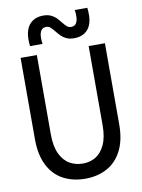

<svg xmlns="http://www.w3.org/2000/svg" viewBox="-101 -1010 803 1088"><g transform="rotate(-10 300.0 -466.0)"><path d="M57.5 -260V-728H151V-271.5Q151 -202.5 171.8 -159Q192.5 -115.5 226.8 -96.2Q261 -77 302.5 -77Q342 -77 375 -96.2Q408 -115.5 428.5 -159Q449 -202.5 449 -271.5V-727H542.5V-260Q542.5 -169 511 -108.5Q479.5 -48 425 -19Q370.5 10 301.5 10Q230 10 175 -19Q120 -48 88.8 -108.5Q57.5 -169 57.5 -260ZM278 -841.5Q263.5 -859.5 253.5 -867.8Q243.5 -876 230 -876Q210.5 -876 200.8 -861Q191 -846 191 -818.5Q191 -803.5 194 -784.5H122Q119.5 -801 119.5 -821.5Q119.5 -880 147.5 -911Q175.5 -942 225.5 -942Q250 -942 267.8 -934Q285.5 -926 296.8 -915Q308 -904 322.5 -886Q336.5 -868 346.8 -859.5Q357 -851 370.5 -851Q409.5 -851 409.5 -908.5Q409.5 -926.5 407 -942H479Q481.5 -925 481.5 -904Q481.5 -845 453.5 -815Q425.5 -785 375.5 -785Q351 -785 333.2 -793Q315.5 -801 303.8 -812.5Q292 -824 278 -841.5Z"/></g></svg>

Font: SplineSansMono30
Style: Regular
Weight: 400
Designer: Eben Sorkin, Mirko Velimirovic
Foundry: Sorkin Type
Version: Version 1.000